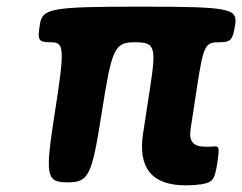

<svg xmlns="http://www.w3.org/2000/svg" viewBox="-20 -548 728 577"><path d="M538 9C555 9 570 8 584 6C621 0 625 -9 633 -58C640 -106 639 -109 622 -108C615 -107 608 -107 600 -107C560 -107 547 -122 553 -162L573 -292C591 -409 597 -421 636 -421C674 -421 679 -426 687 -475C694 -523 668 -528 402 -528C135 -528 107 -523 100 -475C92 -426 95 -421 134 -421C173 -421 175 -402 145 -211C115 -19 118 0 183 0C247 0 256 -19 286 -211C316 -402 324 -421 385 -421C446 -421 450 -408 431 -284L410 -147C394 -44 436 9 538 9Z"/></svg>

Font: Asimov Print
Style: AIt
Weight: 500
Designer: Google
Version: Version 2.000980: 2014